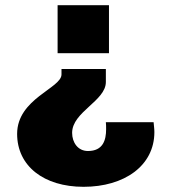

<svg xmlns="http://www.w3.org/2000/svg" viewBox="-20 -548 651 740"><path d="M202 -343H400V-528H202ZM302 172C459 172 575 91 575 -39C575 -52 573 -64 572 -77H388C389 -68 389 -59 389 -50C389 -8 377 34 319 34C280 34 258 1 258 -36C258 -117 388 -159 388 -232V-282H217V-261C217 -208 46 -168 46 -32C46 92 149 172 302 172Z"/></svg>

Font: Archivo Black
Style: Regular
Weight: 900
Designer: Hector Gatti
Foundry: Omnibus-Type
Version: Version 2.001